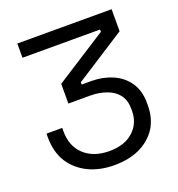

<svg xmlns="http://www.w3.org/2000/svg" viewBox="-130 -807 863 929"><g transform="rotate(-20 302.0 -343.0)"><path d="M302.7 13.7Q228.5 13.7 170.9 -13.7Q112.3 -42 78.1 -94.7Q44.9 -148.4 44.9 -222.7Q44.9 -229.5 44.9 -242.2Q65.4 -242.2 126 -242.2Q126 -237.3 126 -223.6Q126 -147.5 174.8 -102.5Q223.6 -58.6 302.7 -58.6Q382.8 -58.6 427.7 -100.6Q471.7 -141.6 471.7 -205.1Q471.7 -208 471.7 -212.9Q471.7 -258.8 450.2 -287.1Q427.7 -316.4 389.6 -329.1Q352.5 -342.8 307.6 -342.8Q269.5 -342.8 194.3 -342.8Q194.3 -368.2 194.3 -444.3Q260.7 -486.3 460.9 -615.2Q460.9 -618.2 460.9 -627Q361.3 -627 61.5 -627Q61.5 -645.5 61.5 -700.2Q183.6 -700.2 546.9 -700.2Q546.9 -671.9 546.9 -586.9Q481.4 -544.9 286.1 -418.9Q286.1 -416 286.1 -407.2Q298.8 -407.2 335.9 -407.2Q394.5 -407.2 444.3 -385.7Q494.1 -364.3 523.4 -321.3Q552.7 -279.3 552.7 -214.8Q552.7 -210.9 552.7 -204.1Q552.7 -137.7 522.5 -88.9Q491.2 -40 434.6 -12.7Q378.9 13.7 302.7 13.7Z"/></g></svg>

Font: Kadena Space Grotesk
Style: Regular
Weight: 400
Designer: Florian Karsten
Version: Version 2.000